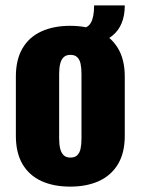

<svg xmlns="http://www.w3.org/2000/svg" viewBox="-20 -684 523 714"><path d="M241 10Q179 10 133.5 -11Q88 -32 63.5 -74Q39 -116 39 -179V-399Q39 -462 63.5 -504Q88 -546 133.5 -567Q179 -588 241 -588Q303 -588 348.5 -567Q394 -546 419 -504Q444 -462 444 -399V-179Q444 -116 419 -74Q394 -32 348.5 -11Q303 10 241 10ZM242 -98Q258 -98 267 -106.5Q276 -115 279.5 -130.5Q283 -146 283 -168V-410Q283 -432 279.5 -447.5Q276 -463 267 -471.5Q258 -480 242 -480Q226 -480 217 -471.5Q208 -463 204 -447.5Q200 -432 200 -410V-168Q200 -146 204 -130.5Q208 -115 217 -106.5Q226 -98 242 -98ZM266 -513V-578H276Q306 -578 318 -599.5Q330 -621 330 -664H444Q444 -588 397 -550.5Q350 -513 276 -513Z"/></svg>

Font: Oswald
Style: Bold
Weight: 700
Designer: Vernon Adams
Foundry: Vernon Adams
Version: Version 4.103;gftools[0.9.33.dev8+g029e19f]